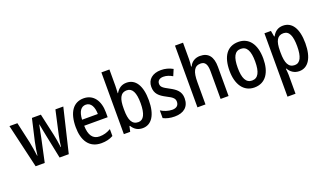

<svg xmlns="http://www.w3.org/2000/svg" viewBox="-88 -1370 3772 2221"><g transform="rotate(-20 1798.0 -260.0)"><path d="M372 -283 430 0H543L672 -540H575L510 -249C499 -196 489 -139 487 -109H483C477 -165 465 -231 456 -271L396 -540H286L224 -272C212 -217 202 -152 197 -109H193C187 -159 176 -227 165 -282L107 -540H9L135 0H247L308 -283C317 -323 332 -398 339 -439H342C348 -400 364 -325 372 -283Z M923 -549C797 -549 725 -448 725 -266C725 -99 796 10 943 10C999 10 1045 -1 1089 -25V-110C1042 -83 1000 -71 950 -71C868 -71 825 -130 823 -248H1112V-308C1112 -450 1045 -549 923 -549ZM923 -471C987 -471 1017 -407 1018 -322H824C829 -423 865 -471 923 -471Z M1320 -559V-760H1221V0H1299L1314 -66H1320C1351 -16 1392 10 1452 10C1561 10 1627 -90 1627 -270C1627 -452 1561 -549 1452 -549C1392 -549 1350 -520 1320 -469H1316C1317 -498 1320 -531 1320 -559ZM1426 -465C1493 -465 1526 -400 1526 -272C1526 -138 1492 -73 1428 -73C1351 -73 1320 -136 1320 -263V-280C1320 -393 1343 -465 1426 -465Z M2024 -150C2024 -235 1973 -274 1898 -314C1823 -353 1802 -370 1802 -408C1802 -445 1829 -468 1876 -468C1917 -468 1952 -454 1987 -434L2020 -512C1975 -537 1929 -550 1876 -550C1773 -550 1706 -495 1706 -405C1706 -320 1752 -281 1831 -240C1909 -202 1926 -179 1926 -143C1926 -100 1899 -73 1845 -73C1795 -73 1742 -93 1706 -116V-21C1743 -2 1788 10 1846 10C1957 10 2024 -45 2024 -150Z M2226 -558V-760H2127V0H2226V-274C2226 -402 2254 -464 2334 -464C2388 -464 2412 -426 2412 -340V0H2510V-360C2510 -485 2459 -549 2356 -549C2299 -549 2250 -521 2226 -468H2219C2223 -492 2226 -526 2226 -558Z M3036 -270C3036 -452 2955 -550 2829 -550C2690 -550 2620 -446 2620 -270C2620 -102 2695 10 2827 10C2967 10 3036 -103 3036 -270ZM2721 -270C2721 -399 2753 -465 2828 -465C2903 -465 2936 -399 2936 -270C2936 -141 2903 -75 2828 -75C2754 -75 2721 -143 2721 -270Z M3378 -550C3319 -550 3277 -522 3247 -467H3241L3228 -540H3148V240H3247V8C3247 -12 3244 -40 3241 -70H3247C3274 -21 3320 10 3380 10C3488 10 3554 -91 3554 -270C3554 -454 3488 -550 3378 -550ZM3353 -466C3424 -466 3453 -398 3453 -270C3453 -142 3421 -74 3354 -74C3278 -74 3247 -136 3247 -266V-286C3247 -410 3279 -466 3353 -466Z"/></g></svg>

Font: Noto Sans Sinhala Condensed Medium
Style: Regular
Weight: 500
Width: 3
Designer: Jelle Bosma - Monotype Design Team
Foundry: Monotype Imaging Inc.
Version: Version 2.006